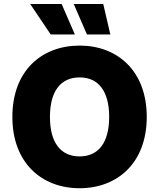

<svg xmlns="http://www.w3.org/2000/svg" viewBox="-20 -949 811 978"><path d="M727.5 -353.5C727.5 -588.9 577.1 -716.8 385.7 -716.8C192.4 -716.8 43 -588.9 43 -353.5C43 -119.1 192.4 9.8 385.7 9.8C577.1 9.8 727.5 -118.2 727.5 -353.5ZM536.1 -353.5C536.1 -223.6 482.4 -152.3 385.7 -152.3C288.1 -152.3 234.4 -223.6 234.4 -353.5C234.4 -483.4 288.1 -554.7 385.7 -554.7C482.4 -554.7 536.1 -483.4 536.1 -353.5ZM238.3 -773.4H361.3L293.9 -928.7H133.8ZM422.9 -773.4H542L505.9 -928.7H355.5Z"/></svg>

Font: Pretendard Black
Style: Regular
Weight: 900
Designer: Base glyphs from Inter by Rasmus Andersson; Hangeul glyphs from Noto Sans CJK(Source Han Sans) by Jang Soo-young and Kan
Foundry: Kil Hyung-jin
Version: Version 1.309;Glyphs 3.2 (3225)